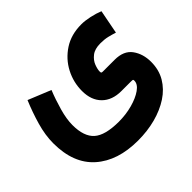

<svg xmlns="http://www.w3.org/2000/svg" viewBox="-155 -601 1031 1031"><g transform="rotate(-45 360.5 -85.5)"><path d="M214.4 -277.3Q193.4 -225.6 177 -167.5Q160.6 -109.4 160.6 -64.5Q160.6 22.9 203.4 60.8Q246.1 98.6 348.6 99.1Q403.8 99.1 452.9 85.7Q502 72.3 533.2 50.3Q564.5 28.3 564.5 2Q564.5 -4.9 562.3 -6.3Q560.1 -7.8 545.9 -7.8H475.6Q406.2 -7.8 366.2 -47.6Q326.2 -87.4 326.2 -157.7Q326.2 -223.6 356.7 -282Q387.2 -340.3 443.4 -377Q499.5 -413.6 577.1 -413.6Q604 -413.6 639.4 -406Q674.8 -398.4 703.1 -386.7L676.8 -250.5Q655.8 -257.3 631.8 -263.2Q607.9 -269 577.1 -269Q534.2 -269 510.3 -250.2Q486.3 -231.4 476.8 -206.5Q467.3 -181.6 467.3 -164.1Q467.3 -156.2 469.7 -154.3Q472.2 -152.3 480.5 -152.3H568.4Q637.7 -152.3 668.7 -109.4Q699.7 -66.4 699.7 -5.9Q699.7 54.2 672.4 100.6Q645 147 596.7 178.7Q548.3 210.4 485.4 227.1Q422.4 243.7 351.1 243.7Q197.3 243.7 107.9 164.3Q18.6 85 18.6 -67.9Q18.6 -129.4 38.1 -197.3Q57.6 -265.1 85 -330.1Z"/></g></svg>

Font: Vazir Black UI
Style: Black-UI
Weight: 900
Designer: Saber Rastikerdar
Foundry: Saber Rastikerdar
Version: Version 30.1.0